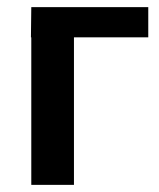

<svg xmlns="http://www.w3.org/2000/svg" viewBox="-20 -520 447 540"><path d="M68 -415V0H188V-415H397V-500H68L67 -415Z"/></svg>

Font: Perun SemiBold
Style: Regular
Weight: 600
Foundry: Copyright (c) Stefan Peev, Context Ltd, 2016
Version: Version 1.089